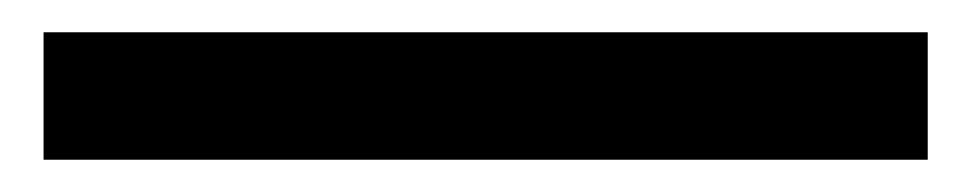

<svg xmlns="http://www.w3.org/2000/svg" viewBox="-20 -34 603 119"><path d="M555 -14H7V65H555Z"/></svg>

Font: Bithumb Trading Sans Semibold
Style: Regular
Weight: 600
Designer: HamHyungwon
Foundry: Bithumb
Version: Version 1.100;Glyphs 3.1.2 (3151)